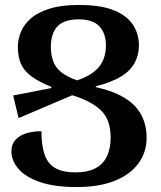

<svg xmlns="http://www.w3.org/2000/svg" viewBox="-20 -744 648 774"><path d="M366 -393Q440 -376 484.5 -348Q529 -320 550 -280Q571 -240 571 -188Q571 -131 538.5 -86Q506 -41 443.5 -15.5Q381 10 288 10Q197 10 138.5 -11Q80 -32 53 -65Q26 -98 26 -133Q26 -163 43 -181Q60 -199 87 -207Q114 -215 147 -215Q147 -156 160.5 -119Q174 -82 204.5 -65.5Q235 -49 284 -49Q331 -49 362.5 -64.5Q394 -80 410 -112Q426 -144 426 -190Q426 -263 385.5 -300.5Q345 -338 271 -360L55 -268L33 -359L187 -389V-394Q137 -414 107 -436Q77 -458 64.5 -486.5Q52 -515 52 -556Q52 -584 64 -614.5Q76 -645 104 -669.5Q132 -694 179.5 -709Q227 -724 298 -724Q386 -724 439 -702.5Q492 -681 516 -644Q540 -607 540 -561Q540 -523 523.5 -491.5Q507 -460 469.5 -436.5Q432 -413 366 -396ZM185 -556Q185 -525 193.5 -499.5Q202 -474 225 -454.5Q248 -435 291 -420Q335 -435 360.5 -456Q386 -477 396.5 -503.5Q407 -530 407 -561Q407 -610 380.5 -638Q354 -666 297 -666Q266 -666 244 -658Q222 -650 209.5 -635.5Q197 -621 191 -600.5Q185 -580 185 -556Z"/></svg>

Font: Noto Serif Armenian SemiBold
Style: Regular
Weight: 600
Version: Version 2.007